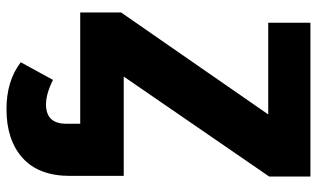

<svg xmlns="http://www.w3.org/2000/svg" viewBox="-208 -524 955 578"><g transform="rotate(90 269.0 -235.5)"><path d="M512 -693V-569L211 -131H510V31Q510 125 456 173.5Q402 222 309 222Q224 222 168 179L221 82Q263 103 295 103Q353 103 353 42V0H18V-123L325 -566H49V-693Z"/></g></svg>

Font: Fira Sans
Style: Bold
Weight: 700
Designer: bBox Type GmbH & Carrois Corporate GbR & Edenspiekermann AG
Foundry: bBox Type GmbH & Carrois Corporate GbR & Edenspiekermann AG
Version: Version 4.301;PS 004.301;hotconv 1.0.88;makeotf.lib2.5.64775